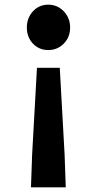

<svg xmlns="http://www.w3.org/2000/svg" viewBox="-20 -594 409 814"><path d="M111.3 200.2 116.2 61.5 136.7 -306.6H233.4L253.9 61.5L258.8 200.2ZM93.8 -477.5Q93.8 -517.6 119.6 -545.9Q145.5 -574.2 184.6 -574.2Q223.6 -574.2 250.5 -545.9Q277.3 -517.6 277.3 -477.5Q277.3 -436.5 250.5 -409.2Q223.6 -381.8 184.6 -381.8Q145.5 -381.8 119.6 -409.2Q93.8 -436.5 93.8 -477.5Z"/></svg>

Font: Nasu
Style: Bold
Weight: 700
Designer: Ryoko NISHIZUKA (kana &amp; ideographs); Paul D. Hunt (Latin, Greek &amp; Cyrillic); Wenlong ZHANG (bopomofo); Sandoll C
Version: Version 2014.1215